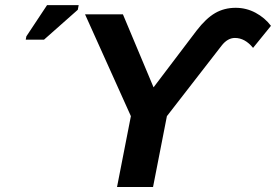

<svg xmlns="http://www.w3.org/2000/svg" viewBox="-20 -745 1100 765"><path d="M589.8 0H446.3L501.5 -282.2L318.8 -688H469.7L591.8 -397L763.2 -623Q800.8 -671.9 837.2 -692.9Q873.5 -713.9 918.9 -713.9Q961.4 -713.9 998.3 -694.1Q1035.2 -674.3 1059.6 -642.1L988.3 -554.2Q956.1 -593.8 916 -593.8Q886.7 -593.8 862.8 -563L645 -282.2ZM82.5 -586.9 85 -600.1 167.5 -724.6H293.5L290 -706.1L155.3 -586.9Z"/></svg>

Font: Liberation Sans
Style: Bold Italic
Weight: 700
Italic angle: -12°
Designer: Steve Matteson
Foundry: Ascender Corporation
Version: Version 2.1.5